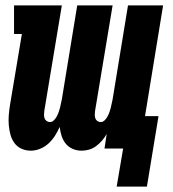

<svg xmlns="http://www.w3.org/2000/svg" viewBox="-20 -550 640 711"><path d="M524 141H412L436 0H367L375 -54Q368 -41 358 -29.5Q348 -18 336 -9Q324 0 310 4Q296 8 282 8Q264 8 248.5 1Q233 -6 223 -18.5Q213 -31 208 -47Q203 -63 201 -80Q194 -64 184 -48Q174 -32 160 -19Q146 -6 128.5 1Q111 8 94 8Q75 8 59 0.5Q43 -7 33 -21Q23 -35 18.5 -52Q14 -69 12.5 -87Q11 -105 12.5 -123.5Q14 -142 17 -161L61 -424H32V-530H209L144 -139Q143 -132 143 -125Q143 -118 145 -112Q147 -106 152.5 -102Q158 -98 165 -98Q173 -98 179.5 -104.5Q186 -111 190 -118.5Q194 -126 197 -134Q200 -142 202 -150Q204 -158 205.5 -166Q207 -174 209 -182L266 -530H397L332 -139Q331 -132 331 -125Q331 -118 333 -112Q335 -106 340.5 -102Q346 -98 353 -98Q361 -98 367.5 -104.5Q374 -111 378 -118.5Q382 -126 385 -134Q388 -142 390 -150Q392 -158 393.5 -166Q395 -174 397 -182L454 -530H584L517 -120H567Z"/></svg>

Font: Iosevka Slab Heavy Extended
Style: Italic
Weight: 900
Width: 7
Italic angle: -9°
Monospace: yes
Designer: Belleve Invis
Foundry: Belleve Invis
Version: Version 11.1.0; ttfautohint (v1.8.3)